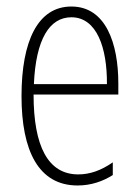

<svg xmlns="http://www.w3.org/2000/svg" viewBox="-20 -559 428 589"><path d="M199 -539C96 -539 46 -433 46 -264C46 -97 98 10 218 10C260 10 296 -3 326 -22V-61C290 -36 256 -24 220 -24C128 -24 83 -109 83 -269H343V-303C343 -425 305 -539 199 -539ZM199 -506C277 -506 309 -412 308 -301H84C90 -439 132 -506 199 -506Z"/></svg>

Font: Noto Sans Myanmar ExtraCondensed ExtraLight
Style: Regular
Weight: 200
Width: 2
Designer: Monotype Design Team
Foundry: Monotype Imaging Inc.
Version: Version 2.107